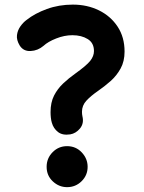

<svg xmlns="http://www.w3.org/2000/svg" viewBox="-20 -749 609 812"><path d="M63 -557.1Q49.3 -580.1 51.8 -600.3Q54.2 -620.6 66.2 -637.5Q78.1 -654.3 92.8 -665Q127.4 -692.4 178.2 -710.9Q229 -729.5 288.1 -729.5Q349.1 -729.5 398.7 -705.1Q448.2 -680.7 477.5 -636.2Q506.8 -591.8 506.8 -530.8Q506.8 -489.7 490.2 -459.5Q473.6 -429.2 447.8 -406.2Q421.9 -383.3 393.6 -363.8Q363.3 -342.8 345 -322.8Q326.7 -302.7 326.7 -276.4Q326.7 -265.6 328.6 -257.3Q335.9 -227.1 318.4 -205.8Q300.8 -184.6 276.9 -180.7Q244.6 -175.8 225.3 -190.7Q206.1 -205.6 199.2 -230Q196.3 -239.7 195.1 -251.2Q193.8 -262.7 193.8 -274.9Q193.8 -315.9 208.7 -345Q223.6 -374 247.3 -396.2Q271 -418.5 297.9 -437.5Q345.7 -471.7 361.6 -491.7Q377.4 -511.7 377.4 -533.2Q377.4 -567.4 351.1 -583.7Q324.7 -600.1 286.1 -600.1Q252.4 -600.1 217.8 -586.4Q183.1 -572.8 164.1 -555.2Q140.1 -534.7 109.4 -533.2Q78.6 -531.7 63 -557.1ZM350.6 -43.5Q350.6 -7.8 325.2 17.3Q299.8 42.5 263.7 42.5Q229.5 42.5 203.4 18.1Q177.2 -6.3 177.2 -43.5Q177.2 -79.6 202.4 -105.2Q227.5 -130.9 263.7 -130.9Q300.8 -130.9 325.7 -104.5Q350.6 -78.1 350.6 -43.5Z"/></svg>

Font: Mikhak-FD Bold
Style: Regular
Weight: 700
Designer: Amin Abedi
Version: Version 3.3